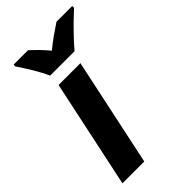

<svg xmlns="http://www.w3.org/2000/svg" viewBox="-234 -840 914 914"><g transform="rotate(-45 223.0 -383.0)"><path d="M18 0 134 -546H281L165 0ZM137 -606Q122 -641 96.5 -683Q71 -725 51 -754V-766H148Q165 -751 187.5 -728Q210 -705 227 -684Q256 -708 283.5 -727.5Q311 -747 340 -766H446V-754Q426 -736 399 -709.5Q372 -683 346 -655.5Q320 -628 302 -606Z"/></g></svg>

Font: Noto IKEA Latin
Style: Bold Italic
Weight: 700
Italic angle: -12°
Designer: Monotype Design Team
Foundry: Monotype Imaging Inc.
Version: Version 1.0